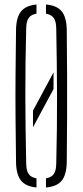

<svg xmlns="http://www.w3.org/2000/svg" viewBox="-20 -825 366 850"><path d="M141.5 5Q94 0.5 73 -25.8Q52 -52 51 -106Q49.5 -209 48.8 -304.2Q48 -399.5 48.8 -495Q49.5 -590.5 51 -693.5Q52 -748 73 -774.2Q94 -800.5 141.5 -805V-764.5Q117.5 -760.5 107 -745.5Q96.5 -730.5 96 -699Q92 -546.5 92.2 -402.5Q92.5 -258.5 96 -100.5Q96.5 -69.5 107 -54.5Q117.5 -39.5 141.5 -35.5ZM183.5 5V-35.5Q207.5 -39.5 218 -54.5Q228.5 -69.5 229 -100.5Q233 -258.5 232.5 -402.5Q232 -546.5 229 -699Q228.5 -730.5 218 -745.2Q207.5 -760 183.5 -764.5V-805Q232 -801 253.2 -774.8Q274.5 -748.5 275.5 -693.5Q276.5 -590 277 -494.8Q277.5 -399.5 277 -304.2Q276.5 -209 275.5 -106Q274.5 -51.5 253.2 -25.2Q232 1 183.5 5ZM126 -261.5V-335L217 -504.5V-431Z"/></svg>

Font: Big Shoulders Stencil Display Light
Style: Regular
Weight: 300
Designer: Patric King
Foundry: XO Type Co
Version: Version 1.000